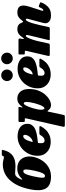

<svg xmlns="http://www.w3.org/2000/svg" viewBox="1026 -1873 1097 3189"><g transform="rotate(-90 1574.5 -278.5)"><path d="M678.5 -782.5Q664 -714.5 636.2 -672.5Q608.5 -630.5 571.5 -608.2Q534.5 -586 492.2 -578Q450 -570 406.5 -570Q360 -570 329 -574Q298 -578 276 -575Q254 -572 235 -553Q216 -534 193.5 -487.5Q182.5 -464 187 -458.5Q191.5 -453 210 -474Q232 -498.5 273.5 -519.2Q315 -540 368 -540Q450 -540 498 -501.8Q546 -463.5 562 -401.8Q578 -340 562.5 -270Q544.5 -190 500.5 -124.2Q456.5 -58.5 389.2 -19.2Q322 20 234 20Q87 20 38.5 -67Q-10 -154 22 -315Q53 -474 114 -577Q175 -680 258 -730.2Q341 -780.5 439 -780.5Q470.5 -780.5 494.8 -774.8Q519 -769 536.2 -764.8Q553.5 -760.5 564.8 -763.5Q576 -766.5 581 -783.5Q584 -792 586.2 -794.5Q588.5 -797 598 -797H668.5Q677 -797 678.8 -794.2Q680.5 -791.5 678.5 -782.5ZM239.5 -270Q216.5 -167.5 216.8 -123.8Q217 -80 246 -80Q273.5 -80 293.5 -121.2Q313.5 -162.5 333 -250Q355.5 -352.5 354.5 -396.2Q353.5 -440 326 -440Q297 -440 277.8 -398.8Q258.5 -357.5 239.5 -270Z M581.5 -200Q581.5 -270.5 606.5 -331.2Q631.5 -392 676 -437.8Q720.5 -483.5 778.8 -509.2Q837 -535 903.5 -535Q998 -535 1055.2 -491.8Q1112.5 -448.5 1112.5 -375.5Q1112.5 -321 1084.2 -288Q1056 -255 1010 -237.2Q964 -219.5 910 -211.2Q856 -203 804.5 -197.5Q797 -197 795.2 -193.8Q793.5 -190.5 792.5 -182.5Q786.5 -127 797.5 -106.8Q808.5 -86.5 838 -86.5Q859 -86.5 882.8 -103.8Q906.5 -121 925 -155.5Q929.5 -164.5 936 -168.8Q942.5 -173 957.5 -173H1046.5Q1068.5 -173 1073.2 -167.2Q1078 -161.5 1069.5 -145Q1047 -103 1012.5 -66.5Q978 -30 928.5 -7.5Q879 15 811 15Q747 15 695 -11Q643 -37 612.2 -85.2Q581.5 -133.5 581.5 -200ZM822 -284.5Q849 -290 873.5 -311Q898 -332 913.8 -360Q929.5 -388 930 -414Q930 -424.5 925.5 -432.8Q921 -441 904.5 -441Q880.5 -441 857.2 -409Q834 -377 813.5 -301Q810.5 -289.5 812 -285.8Q813.5 -282 822 -284.5Z M1166 -520H1377Q1388 -520 1391.8 -517.8Q1395.5 -515.5 1393.5 -504L1386 -470Q1382.5 -454 1384.8 -451Q1387 -448 1400 -465.5Q1425 -499 1456 -519Q1487 -539 1532 -539Q1574.5 -539 1610.5 -518.8Q1646.5 -498.5 1668.5 -455Q1690.5 -411.5 1690.5 -341.5Q1690.5 -259 1665 -192.2Q1639.5 -125.5 1599 -78.2Q1558.5 -31 1512 -5.5Q1465.5 20 1423 20Q1389 20 1368 5.5Q1347 -9 1334.5 -28.5Q1320 -49 1313.5 -20L1261.5 224Q1257.5 240.5 1252.2 245.2Q1247 250 1229 250H1095Q1067.5 250 1064.2 241.5Q1061 233 1065.5 213L1203 -393Q1206 -406 1204.2 -410.5Q1202.5 -415 1187.5 -415H1163.5Q1148.5 -415 1145.8 -419.8Q1143 -424.5 1143 -441V-499Q1143 -513.5 1147.8 -516.8Q1152.5 -520 1166 -520ZM1346.5 -149Q1346.5 -124.5 1351.8 -106.8Q1357 -89 1370 -89Q1384.5 -89 1399.2 -111.5Q1414 -134 1427.8 -169.5Q1441.5 -205 1452.2 -245Q1463 -285 1469.5 -321Q1476 -357 1476 -379Q1476 -408.5 1470 -420.5Q1464 -432.5 1451.5 -432.5Q1440 -432.5 1426 -411.5Q1412 -390.5 1398.2 -357Q1384.5 -323.5 1372.8 -285Q1361 -246.5 1353.8 -210.2Q1346.5 -174 1346.5 -149Z M1702 -200Q1702 -270.5 1727 -331.2Q1752 -392 1796.5 -437.8Q1841 -483.5 1899.2 -509.2Q1957.5 -535 2024 -535Q2118.5 -535 2175.8 -491.8Q2233 -448.5 2233 -375.5Q2233 -321 2204.8 -288Q2176.5 -255 2130.5 -237.2Q2084.5 -219.5 2030.5 -211.2Q1976.5 -203 1925 -197.5Q1917.5 -197 1915.8 -193.8Q1914 -190.5 1913 -182.5Q1907 -127 1918 -106.8Q1929 -86.5 1958.5 -86.5Q1979.5 -86.5 2003.2 -103.8Q2027 -121 2045.5 -155.5Q2050 -164.5 2056.5 -168.8Q2063 -173 2078 -173H2167Q2189 -173 2193.8 -167.2Q2198.5 -161.5 2190 -145Q2167.5 -103 2133 -66.5Q2098.5 -30 2049 -7.5Q1999.5 15 1931.5 15Q1867.5 15 1815.5 -11Q1763.5 -37 1732.8 -85.2Q1702 -133.5 1702 -200ZM1942.5 -284.5Q1969.5 -290 1994 -311Q2018.5 -332 2034.2 -360Q2050 -388 2050.5 -414Q2050.5 -424.5 2046 -432.8Q2041.5 -441 2025 -441Q2001 -441 1977.8 -409Q1954.5 -377 1934 -301Q1931 -289.5 1932.5 -285.8Q1934 -282 1942.5 -284.5ZM2198.5 -615Q2159 -615 2130.8 -643.2Q2102.5 -671.5 2102.5 -711Q2102.5 -751 2130.8 -779Q2159 -807 2198.5 -807Q2238.5 -807 2266.5 -779Q2294.5 -751 2294.5 -711Q2294.5 -671.5 2266.5 -643.2Q2238.5 -615 2198.5 -615ZM1918.5 -615Q1879 -615 1850.8 -643.2Q1822.5 -671.5 1822.5 -711Q1822.5 -751 1850.8 -779Q1879 -807 1918.5 -807Q1958.5 -807 1986.5 -779Q2014.5 -751 2014.5 -711Q2014.5 -671.5 1986.5 -643.2Q1958.5 -615 1918.5 -615Z M2287 -520H2498.5Q2515 -520 2523.2 -516Q2531.5 -512 2529 -496L2521.5 -449Q2519 -432.5 2525.8 -431Q2532.5 -429.5 2544 -447.5Q2574.5 -495 2607.8 -517Q2641 -539 2683 -539Q2727 -539 2752.2 -521.5Q2777.5 -504 2791 -468.5Q2800 -443.5 2807 -442.8Q2814 -442 2827.5 -460Q2858.5 -502.5 2889.8 -520.8Q2921 -539 2960.5 -539Q2990 -539 3016.2 -531.2Q3042.5 -523.5 3059.2 -502.2Q3076 -481 3077.5 -442.2Q3079 -403.5 3059 -341L2994.5 -140Q2992 -132.5 2991.2 -127Q2990.5 -121.5 2990.5 -118.5Q2990.5 -107 3001 -107Q3010.5 -107 3021.2 -121Q3032 -135 3046.5 -166.5Q3053.5 -180 3057.8 -182.2Q3062 -184.5 3076.5 -180L3108.5 -167.5Q3128 -161 3129.8 -154.8Q3131.5 -148.5 3122 -126Q3094 -62 3045 -21Q2996 20 2915 20Q2847.5 20 2815.2 -7.5Q2783 -35 2783 -73Q2783 -87.5 2786 -100.8Q2789 -114 2792.5 -125L2841.5 -310Q2856 -358 2857.5 -378Q2859 -398 2843.5 -398Q2830 -398 2814.2 -367.8Q2798.5 -337.5 2782.8 -286Q2767 -234.5 2753 -170.5L2720.5 -21Q2718 -10.5 2713.8 -5.2Q2709.5 0 2696.5 0H2525.5Q2507 0 2504 -5.5Q2501 -11 2505 -27.5L2580.5 -338Q2591 -379.5 2586.8 -388.8Q2582.5 -398 2572 -398Q2561 -398 2544.5 -367.8Q2528 -337.5 2510.8 -285.8Q2493.5 -234 2479.5 -169.5L2448 -26Q2445 -13.5 2439 -6.8Q2433 0 2417 0H2272Q2245.5 0 2241.2 -6.8Q2237 -13.5 2241.5 -33L2323.5 -386Q2327.5 -403.5 2325.5 -409.2Q2323.5 -415 2304 -415H2289Q2273 -415 2268.5 -418.8Q2264 -422.5 2264 -442V-494Q2264 -510.5 2267.2 -515.2Q2270.5 -520 2287 -520Z"/></g></svg>

Font: Besley* Narrow Fatface
Style: Italic
Weight: 900
Width: 4
Italic angle: -13°
Designer: Owen Earl
Foundry: indestructible type*
Version: Version 3.000; ttfautohint (v1.8.3)